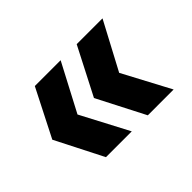

<svg xmlns="http://www.w3.org/2000/svg" viewBox="-77 -629 668 668"><g transform="rotate(-45 257.0 -295.0)"><path d="M337 -120 247 -295 337 -470H464L371 -295L464 -120ZM131 -120 42 -295 131 -470H258L166 -295L258 -120Z"/></g></svg>

Font: DM Sans 9pt
Style: Bold
Weight: 700
Designer: Colophon Foundry, Jonny Pinhorn
Foundry: Colophon Foundry
Version: Version 4.004;gftools[0.9.30]